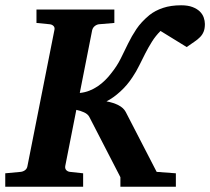

<svg xmlns="http://www.w3.org/2000/svg" viewBox="-37 -707 796 727"><path d="M738.8 -616.2Q738.8 -598.6 734.1 -587.2Q729.5 -575.7 720.7 -566.7Q711.9 -557.6 699.2 -549.1Q686.5 -540.5 669.9 -528.8L570.8 -589.8Q552.2 -571.3 538.6 -549.6Q524.9 -527.8 513.2 -504.9L490.2 -459Q479 -436 464.8 -415Q445.3 -384.8 418.5 -360.4Q391.6 -335.9 366.2 -323.2Q392.6 -318.4 411.6 -308.6Q430.7 -298.8 439 -283.2L556.2 -56.2L628.9 -50.8V0H418.9V-36.1L300.8 -265.1Q294.9 -275.4 281 -281.7Q267.1 -288.1 252 -291L210 -78.1Q208.5 -68.4 214.1 -62.7Q219.7 -57.1 228 -56.2L277.8 -50.8V0H-17.1V-50.8L41 -56.2Q50.3 -57.1 57.9 -62.7Q65.4 -68.4 66.9 -78.1L168.9 -592.8Q171.4 -602.5 165.8 -608.4Q160.2 -614.3 150.9 -615.2L101.1 -620.1V-670.9H396V-620.1L337.9 -615.2Q329.6 -614.3 322 -608.4Q314.5 -602.5 312 -592.8L265.1 -355Q284.7 -356.9 301.8 -363.8Q318.8 -370.6 333.5 -380.6Q348.1 -390.6 360.8 -403.1Q373.5 -415.5 383.8 -429.2Q406.2 -457 420.2 -485.4Q434.1 -513.7 447.8 -541.7Q461.4 -569.8 479.5 -596.9Q497.6 -624 528.8 -649.9Q550.3 -667 580.1 -677Q609.9 -687 648.9 -687Q674.3 -687 691.7 -680.4Q709 -673.8 719.5 -663.6Q730 -653.3 734.4 -640.6Q738.8 -627.9 738.8 -616.2Z"/></svg>

Font: Charis SIL
Style: Bold Italic
Weight: 700
Italic angle: -11°
Foundry: SIL International
Version: Version 4.112